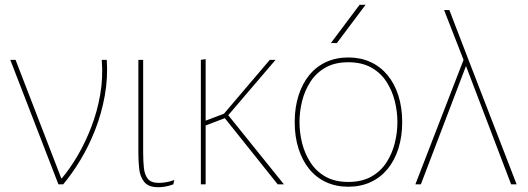

<svg xmlns="http://www.w3.org/2000/svg" viewBox="-20 -770 2204 802"><path d="M23 -520H45L236 -25H238Q272 -65 304 -119.5Q336 -174 361 -238.5Q386 -303 398.5 -374.5Q411 -446 405 -520H426Q431 -444 417.5 -369.5Q404 -295 377.5 -227.5Q351 -160 316 -102Q281 -44 244 0H224Z M704 0Q685 7 669.5 9.5Q654 12 641 12Q600 12 582.5 -10Q565 -32 561.5 -64.5Q558 -97 558 -128V-520H578V-133Q578 -98 581 -69Q584 -40 597.5 -23Q611 -6 644 -6Q655 -6 672 -8.5Q689 -11 708 -18Z M819 -520 839 -523V-266L921 -297L907 -285L1107 -520H1131L925 -279L926 -298L1166 0H1140L913 -284L926 -279L839 -246V0H819Z M1435 10Q1384 10 1342.5 -9Q1301 -28 1272 -63.5Q1243 -99 1227 -149Q1211 -199 1211 -260Q1211 -321 1227 -371Q1243 -421 1272 -456.5Q1301 -492 1342.5 -511Q1384 -530 1435 -530Q1486 -530 1527.5 -511Q1569 -492 1598.5 -456.5Q1628 -421 1644 -371Q1660 -321 1660 -260Q1660 -199 1644 -149Q1628 -99 1598.5 -63.5Q1569 -28 1527.5 -9Q1486 10 1435 10ZM1435 -10Q1491 -10 1530.5 -32Q1570 -54 1594 -91Q1618 -128 1629 -172Q1640 -216 1640 -260Q1640 -304 1629 -348Q1618 -392 1594 -429Q1570 -466 1530.5 -488Q1491 -510 1435 -510Q1379 -510 1340 -488Q1301 -466 1277 -429Q1253 -392 1242 -348Q1231 -304 1231 -260Q1231 -216 1242 -172Q1253 -128 1277 -91Q1301 -54 1340 -32Q1379 -10 1435 -10ZM1362 -590 1482 -750H1507L1387 -590Z M1919 -527V-513L1835 -728H1857L1937 -520L2138 0H2115L1927 -493H1926L1738 0H1715Z"/></svg>

Font: Murecho Thin
Style: Regular
Weight: 100
Designer: Neil Summerour
Foundry: Positype
Version: Version 1.010